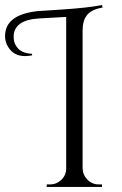

<svg xmlns="http://www.w3.org/2000/svg" viewBox="-70 -740 483 760"><path d="M321 -10H334V0H115V-10H128Q154 -10 173 -28.5Q192 -47 192 -73V-673L85 -667Q-16 -661 -16 -594Q-16 -567 1.5 -548Q19 -529 57 -527V-521Q43 -518 29 -518Q-15 -518 -37 -553Q-50 -573 -50 -597Q-50 -682 79 -696Q80 -696 178.5 -702.5Q277 -709 334 -720L336 -710Q293 -703 275 -681Q257 -659 257 -620V-73Q258 -47 276.5 -28.5Q295 -10 321 -10Z"/></svg>

Font: Cinzel Decorative
Style: Regular
Weight: 400
Designer: Natanael Gama
Version: Version 1.002;PS 001.002;hotconv 1.0.56;makeotf.lib2.0.21325